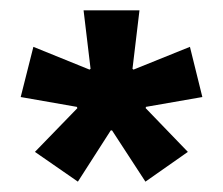

<svg xmlns="http://www.w3.org/2000/svg" viewBox="-20 -659 431 371"><path d="M194 -407 130.5 -308 47.5 -365.5 129.5 -450 128.5 -452.5 20 -471.5 44.5 -568.5 153 -524.5 155 -526 141.5 -639H249.5L236 -526L238 -524.5L347 -568.5L371 -471.5L262 -452.5L261.5 -450L343 -365.5L261 -308L196.5 -407Z"/></svg>

Font: Anek Kannada SemiBold
Style: Regular
Weight: 600
Version: Version 1.003